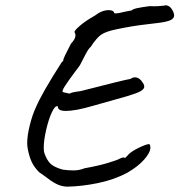

<svg xmlns="http://www.w3.org/2000/svg" viewBox="-20 -676 673 720"><path d="M147 -16 127 -30Q109 -48 99.5 -67.5Q90 -87 84 -118Q82 -130 82 -139Q82 -168 92 -207.5Q102 -247 114 -272Q136 -325 211 -442Q215 -446 216.5 -447.5Q218 -449 217.5 -449.5Q217 -450 217 -450Q217 -457 246 -512Q263 -530 263 -543Q263 -550 260 -554Q256 -559 278.5 -578.5Q301 -598 335 -617Q362 -638 388 -638Q396 -638 401.5 -635.5Q407 -633 408 -628Q408 -622 448 -632Q466 -636 474 -637Q478 -642 494.5 -645.5Q511 -649 541 -653Q557 -652 574 -653Q591 -654 596 -655Q604 -658 613.5 -652.5Q623 -647 630 -631Q633 -624 633 -618Q633 -607 619.5 -600.5Q606 -594 573 -590Q540 -586 532 -585Q477 -579 416 -566Q377 -558 359.5 -546Q342 -534 320 -500Q313 -495 302 -474.5Q291 -454 280 -432Q277 -428 273 -422Q269 -416 263 -409Q234 -370 223 -352.5Q212 -335 215 -331Q218 -330 226.5 -328Q235 -326 241 -325Q250 -330 266 -332Q282 -334 289 -336Q448 -377 469 -380Q478 -386 486 -386Q504 -386 518 -362Q521 -356 521 -351Q521 -342 507 -334Q493 -326 454 -314.5Q415 -303 360 -288L328 -279Q263 -260 227 -260Q196 -260 197 -277Q187 -282 174.5 -255Q162 -228 153 -188.5Q144 -149 144 -122Q144 -108 147 -100Q156 -75 169.5 -62Q183 -49 215 -40Q222 -39 232.5 -38Q243 -37 257 -37Q277 -37 297 -45Q348 -54 384.5 -65Q421 -76 429 -81Q435 -84 439 -85Q443 -86 447 -86L446 -84Q446 -84 446 -83.5Q446 -83 447 -83Q450 -83 465 -100Q482 -114 511.5 -127Q541 -140 542 -133Q544 -127 544 -123Q544 -104 520.5 -77.5Q497 -51 457 -28Q408 -2 347.5 10.5Q287 23 231 24Q209 23 190 13Q171 3 147 -16Z"/></svg>

Font: Caveat
Style: Regular
Weight: 400
Designer: Pablo Impallari
Foundry: Pablo Impallari
Version: Version 1.500; ttfautohint (v1.6)